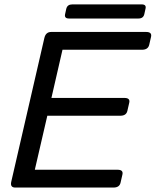

<svg xmlns="http://www.w3.org/2000/svg" viewBox="-20 -844 700 864"><path d="M290.5 -760.7Q268.6 -760.7 272.9 -780.3L278.3 -804.7Q283.2 -824.2 305.2 -824.2H617.7Q639.6 -824.2 634.8 -804.7L629.4 -780.3Q625 -760.7 603 -760.7ZM48.8 0Q24.4 0 30.8 -26.9L179.7 -673.3Q186 -700.2 210.4 -700.2H637.7Q664.6 -700.2 659.7 -678.2L651.4 -642.1Q646 -620.1 619.1 -620.1H261.2L211.4 -403.3H540Q566.9 -403.3 561.5 -381.3L553.2 -345.2Q548.3 -323.2 521.5 -323.2H192.9L136.7 -80.1H509.3Q536.1 -80.1 530.8 -58.1L522.5 -22Q517.6 0 490.7 0Z"/></svg>

Font: Istok Web
Style: BoldItalic
Weight: 700
Italic angle: -13°
Designer: Andrey V. Panov
Foundry: Andrey V. Panov
Version: Version 1.0.2g